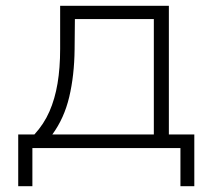

<svg xmlns="http://www.w3.org/2000/svg" viewBox="-20 -512 747 664"><path d="M43 132V-47H99Q132 -83 151 -126.5Q170 -170 179 -223.5Q188 -277 188 -343V-492H564V-47H652V132H604V0H92V132ZM161 -47H512V-446H239L238 -341Q237 -251 219.5 -177Q202 -103 161 -47Z"/></svg>

Font: Nunito Sans 7pt SemiExpanded ExtraLight
Style: Regular
Weight: 250
Width: 6
Designer: Vernon Adams
Foundry: Vernon Adams
Version: Version 3.101;gftools[0.9.27]